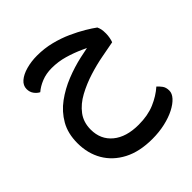

<svg xmlns="http://www.w3.org/2000/svg" viewBox="-199 -538 1001 1001"><g transform="rotate(-45 301.5 -37.5)"><path d="M233 -404Q287 -404 336.5 -391.5Q386 -379 429 -359.5Q472 -340 505.5 -320Q539 -300 559 -285Q564 -274 566.5 -263Q569 -252 569 -231Q569 -217 566 -201Q563 -185 559 -176Q523 -169 471.5 -159.5Q420 -150 366 -133Q312 -116 264 -90Q216 -64 187 -25.5Q158 13 158 67Q158 140 210 183Q262 226 353 226Q421 226 471.5 204.5Q522 183 559 150Q570 160 581 174.5Q592 189 592 213Q592 234 573.5 254.5Q555 275 522 292Q489 309 445 319Q401 329 351 329Q257 329 192 295Q127 261 93 202.5Q59 144 59 68Q59 -3 88.5 -54.5Q118 -106 166.5 -141.5Q215 -177 272.5 -200Q330 -223 388.5 -236Q447 -249 494 -256L508 -217Q465 -239 422 -258.5Q379 -278 334 -291Q289 -304 241 -304Q200 -304 166.5 -290.5Q133 -277 110 -257Q94 -265 82.5 -281Q71 -297 71 -319Q71 -345 93 -364Q115 -383 152.5 -393.5Q190 -404 233 -404Z"/></g></svg>

Font: Baloo Bhaijaan 2 Medium
Style: Regular
Weight: 500
Designer: Sanskriti Dholi, Noopur Datye and Ek Type
Foundry: Ek Type
Version: Version 1.701